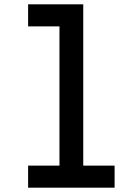

<svg xmlns="http://www.w3.org/2000/svg" viewBox="-20 -868 640 888"><path d="M110 -848H365V-102H510V0H110V-102H255V-746H110Z"/></svg>

Font: Martian Mono Condensed
Style: Regular
Weight: 400
Width: 3
Designer: Roman Shamin
Foundry: Evil Martians
Version: Version 1.000